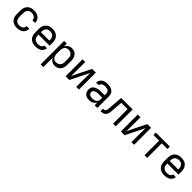

<svg xmlns="http://www.w3.org/2000/svg" viewBox="468 -2290 4248 4248"><g transform="rotate(45 2592.0 -166.5)"><path d="M286 8Q325 8 364 -1.5Q403 -11 434 -36Q465 -61 481.5 -98Q498 -135 498 -175H414Q414 -143 396 -116Q378 -89 347.5 -78.5Q317 -68 286 -68Q259 -68 232.5 -77Q206 -86 188 -107.5Q170 -129 163 -156Q156 -183 156 -210V-320Q156 -348 163 -374.5Q170 -401 188 -422.5Q206 -444 232.5 -453.5Q259 -463 286 -463Q317 -463 347.5 -452Q378 -441 396 -414Q414 -387 414 -356H498Q498 -395 481.5 -432Q465 -469 434 -494Q403 -519 364 -528.5Q325 -538 286 -538Q251 -538 217 -530Q183 -522 154 -502Q125 -482 106 -452.5Q87 -423 79.5 -389Q72 -355 72 -320V-210Q72 -175 79.5 -141Q87 -107 106 -77.5Q125 -48 154 -28Q183 -8 217 0Q251 8 286 8Z M866 8Q903 8 939 0.5Q975 -7 1006.5 -26.5Q1038 -46 1057 -78.5Q1076 -111 1078 -147H994Q993 -126 979.5 -109Q966 -92 947 -83Q928 -74 907.5 -71Q887 -68 866 -68Q838 -68 811.5 -77Q785 -86 766 -107Q747 -128 739.5 -155Q732 -182 732 -210V-227H1080V-320Q1080 -355 1072.5 -389.5Q1065 -424 1045.5 -453.5Q1026 -483 997 -503Q968 -523 933.5 -530.5Q899 -538 864 -538Q829 -538 794.5 -530.5Q760 -523 731 -503Q702 -483 682.5 -453.5Q663 -424 655.5 -389.5Q648 -355 648 -320V-210Q648 -175 655.5 -140.5Q663 -106 683 -76.5Q703 -47 732.5 -27Q762 -7 796.5 0.5Q831 8 866 8ZM732 -303V-320Q732 -348 739 -375Q746 -402 764.5 -423Q783 -444 810 -453.5Q837 -463 864 -463Q892 -463 918.5 -453.5Q945 -444 963.5 -423Q982 -402 989 -375Q996 -348 996 -320V-303Z M1232 205H1316V-93Q1329 -63 1352.5 -38Q1376 -13 1408 -2.5Q1440 8 1473 8Q1513 8 1551 -8Q1589 -24 1613.5 -57Q1638 -90 1647 -130Q1656 -170 1656 -210V-320Q1656 -361 1647 -400.5Q1638 -440 1613.5 -473.5Q1589 -507 1551 -522.5Q1513 -538 1473 -538Q1440 -538 1408 -527.5Q1376 -517 1352.5 -492.5Q1329 -468 1316 -437V-530H1232ZM1441 -68Q1414 -68 1388.5 -77.5Q1363 -87 1346 -108.5Q1329 -130 1322.5 -156.5Q1316 -183 1316 -210V-320Q1316 -347 1322.5 -373.5Q1329 -400 1346 -421.5Q1363 -443 1388.5 -453Q1414 -463 1441 -463Q1468 -463 1494.5 -453.5Q1521 -444 1539.5 -422.5Q1558 -401 1565 -374.5Q1572 -348 1572 -320V-210Q1572 -183 1565 -156Q1558 -129 1539.5 -107.5Q1521 -86 1494.5 -77Q1468 -68 1441 -68Z M1808 0H1925L2143 -439Q2142 -382 2141 -325.5Q2140 -269 2140 -212V0H2224V-530H2107L1890 -91Q1890 -148 1891 -204.5Q1892 -261 1892 -318V-530H1808Z M2544 8Q2578 8 2612 -1.5Q2646 -11 2673.5 -34Q2701 -57 2716 -88V0H2800V-364Q2800 -395 2791 -424.5Q2782 -454 2761 -477.5Q2740 -501 2712 -514.5Q2684 -528 2653.5 -533Q2623 -538 2592 -538Q2555 -538 2518.5 -530.5Q2482 -523 2450.5 -502.5Q2419 -482 2401.5 -448Q2384 -414 2384 -378V-377H2468Q2468 -398 2479.5 -416.5Q2491 -435 2510 -445Q2529 -455 2550 -459Q2571 -463 2592 -463Q2614 -463 2636.5 -458Q2659 -453 2678 -440.5Q2697 -428 2706.5 -407Q2716 -386 2716 -364V-313H2613Q2586 -313 2558.5 -311Q2531 -309 2504.5 -302Q2478 -295 2453.5 -283Q2429 -271 2409 -251.5Q2389 -232 2380.5 -205.5Q2372 -179 2372 -152Q2372 -119 2383.5 -87Q2395 -55 2420 -32Q2445 -9 2477.5 -0.5Q2510 8 2544 8ZM2574 -68Q2554 -68 2533.5 -71.5Q2513 -75 2495 -85Q2477 -95 2466.5 -113.5Q2456 -132 2456 -153Q2456 -169 2463.5 -184.5Q2471 -200 2485 -209Q2499 -218 2515 -223.5Q2531 -229 2547 -232.5Q2563 -236 2579.5 -237Q2596 -238 2613 -238H2716V-189Q2716 -163 2706 -138Q2696 -113 2674.5 -96.5Q2653 -80 2627 -74Q2601 -68 2574 -68Z M2900 0Q2931 0 2961 -4.5Q2991 -9 3015 -29Q3039 -49 3051.5 -77Q3064 -105 3068.5 -135Q3073 -165 3075 -196L3095 -455H3292V0H3376V-530H3016L2991 -201Q2991 -201 2991 -200V-198Q2990 -181 2988 -163.5Q2986 -146 2981 -129Q2976 -112 2964.5 -98Q2953 -84 2935.5 -80Q2918 -76 2900 -76Z M3536 0H3653L3871 -439Q3870 -382 3869 -325.5Q3868 -269 3868 -212V0H3952V-530H3835L3618 -91Q3618 -148 3619 -204.5Q3620 -261 3620 -318V-530H3536Z M4278 0H4362V-455H4540V-530H4100V-455H4278Z M4898 8Q4935 8 4971 0.5Q5007 -7 5038.5 -26.5Q5070 -46 5089 -78.5Q5108 -111 5110 -147H5026Q5025 -126 5011.5 -109Q4998 -92 4979 -83Q4960 -74 4939.5 -71Q4919 -68 4898 -68Q4870 -68 4843.5 -77Q4817 -86 4798 -107Q4779 -128 4771.5 -155Q4764 -182 4764 -210V-227H5112V-320Q5112 -355 5104.5 -389.5Q5097 -424 5077.5 -453.5Q5058 -483 5029 -503Q5000 -523 4965.5 -530.5Q4931 -538 4896 -538Q4861 -538 4826.5 -530.5Q4792 -523 4763 -503Q4734 -483 4714.5 -453.5Q4695 -424 4687.5 -389.5Q4680 -355 4680 -320V-210Q4680 -175 4687.5 -140.5Q4695 -106 4715 -76.5Q4735 -47 4764.5 -27Q4794 -7 4828.5 0.5Q4863 8 4898 8ZM4764 -303V-320Q4764 -348 4771 -375Q4778 -402 4796.5 -423Q4815 -444 4842 -453.5Q4869 -463 4896 -463Q4924 -463 4950.5 -453.5Q4977 -444 4995.5 -423Q5014 -402 5021 -375Q5028 -348 5028 -320V-303Z"/></g></svg>

Font: Iosevka SS01 Extended
Style: Regular
Weight: 400
Width: 7
Monospace: yes
Designer: Belleve Invis
Foundry: Belleve Invis
Version: Version 3.4.7; ttfautohint (v1.8.3)